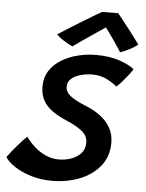

<svg xmlns="http://www.w3.org/2000/svg" viewBox="-94 -807 676 892"><g transform="rotate(5 244.5 -361.0)"><path d="M181.5 40Q128.5 40 83.8 26.2Q39 12.5 7 -8.8Q-25 -30 -38.5 -51.5Q-33.5 -59 -22.2 -73Q-11 -87 2.5 -103Q16 -119 29 -133Q42 -147 50.5 -154Q66.5 -131 90.2 -109.5Q114 -88 143.2 -74.8Q172.5 -61.5 204 -61.5Q234.5 -61.5 262.2 -71.2Q290 -81 307.8 -100.5Q325.5 -120 325.5 -150Q325.5 -182 298.5 -203.8Q271.5 -225.5 227 -244Q188.5 -260 160 -279.8Q131.5 -299.5 115.8 -326.8Q100 -354 100 -392Q100 -435 120.5 -466.8Q141 -498.5 175.5 -519.2Q210 -540 251.8 -550.2Q293.5 -560.5 336 -560.5Q397.5 -560.5 444.5 -544.8Q491.5 -529 514.5 -509.5Q509.5 -500.5 497.8 -485Q486 -469.5 471.2 -452.5Q456.5 -435.5 442 -422Q423.5 -438.5 393.2 -453.5Q363 -468.5 326.5 -468.5Q308 -468.5 288.2 -465Q268.5 -461.5 251 -453.5Q233.5 -445.5 222.8 -432.8Q212 -420 212 -401.5Q212 -377 235.2 -359Q258.5 -341 301 -323.5Q342 -308 373.5 -285.2Q405 -262.5 423.2 -231.5Q441.5 -200.5 441.5 -160.5Q441.5 -95 404.8 -50.2Q368 -5.5 308.8 17.2Q249.5 40 181.5 40ZM421 -762.5Q436 -744 455.2 -719.5Q474.5 -695 493.5 -670.2Q512.5 -645.5 526.5 -625Q508.5 -611 486 -599.8Q463.5 -588.5 445.5 -582.5Q436.5 -597 424.2 -615.2Q412 -633.5 399.5 -651Q387 -668.5 377.8 -681Q368.5 -693.5 365.5 -697H377.5Q372 -693 353.8 -681Q335.5 -669 311.5 -652.5Q287.5 -636 263.5 -619.5Q239.5 -603 222 -590.5Q213 -594 198 -602.5Q183 -611 168.8 -621.2Q154.5 -631.5 147 -640Q173.5 -657 203.5 -676Q233.5 -695 262 -712.2Q290.5 -729.5 312.8 -742.8Q335 -756 346 -762Q353 -762 367.5 -762.2Q382 -762.5 397.5 -762.5Q413 -762.5 421 -762.5Z"/></g></svg>

Font: Grandstander Thin Medium
Style: Italic
Weight: 500
Italic angle: -15°
Version: Version 1.200